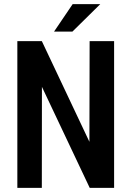

<svg xmlns="http://www.w3.org/2000/svg" viewBox="-20 -910 640 930"><path d="M532.7 0H414.6L183.1 -489.3L182.6 0H64V-710.9H182.6L413.1 -223.1L414.1 -710.9H532.7ZM332 -890.1H465.8L330.6 -756.8H241.7Z"/></svg>

Font: Roboto Mono
Style: Regular
Weight: 500
Designer: Google
Version: Version 2.000986; 2015; ttfautohint (v1.3)